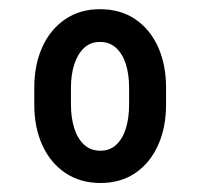

<svg xmlns="http://www.w3.org/2000/svg" viewBox="-20 -741 447 424"><path d="M55.7 -509.8V-547.4Q55.7 -598.1 73.5 -637.2Q91.3 -676.3 124 -698.5Q156.7 -720.7 200.7 -720.7Q246.1 -720.7 278.8 -698.5Q311.5 -676.3 329.1 -637.2Q346.7 -598.1 346.7 -547.4V-509.8Q346.7 -459.5 329.1 -420.4Q311.5 -381.3 279.1 -359.1Q246.6 -336.9 201.7 -336.9Q157.2 -336.9 124.3 -359.1Q91.3 -381.3 73.5 -420.4Q55.7 -459.5 55.7 -509.8ZM136.7 -547.4V-509.8Q136.7 -481 144 -457.8Q151.4 -434.6 165.8 -421.4Q180.2 -408.2 201.7 -408.2Q222.7 -408.2 236.8 -421.4Q251 -434.6 258.1 -457.8Q265.1 -481 265.1 -509.8V-547.4Q265.1 -576.2 258.1 -598.9Q251 -621.6 236.6 -635Q222.2 -648.4 200.7 -648.4Q179.7 -648.4 165.5 -635Q151.4 -621.6 144 -598.9Q136.7 -576.2 136.7 -547.4Z"/></svg>

Font: Roboto Condensed Black
Style: Regular
Weight: 900
Designer: Christian Robertson
Foundry: Google
Version: Version 3.008; 2023